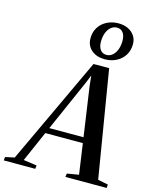

<svg xmlns="http://www.w3.org/2000/svg" viewBox="-218 -1137 985 1233"><g transform="rotate(15 274.0 -520.5)"><path d="M-71 0 -68.5 -23 -7.5 -36 325.5 -747 429.5 -747.5 547 -36.5 615 -23 613 0H339L342 -23L420 -36L391 -238.5H141.5L52.5 -35.5L141 -23L138.5 0ZM158 -276H385.5L338 -604L331 -672L308 -616ZM386.5 -795Q332 -795 298 -824.2Q264 -853.5 264 -901.5Q264 -934.5 276 -960.2Q288 -986 308.8 -1004Q329.5 -1022 357 -1031.5Q384.5 -1041 414.5 -1041Q450 -1041 477.8 -1027.8Q505.5 -1014.5 521.5 -990.8Q537.5 -967 537.5 -935Q537.5 -892.5 517.2 -861Q497 -829.5 462.8 -812.2Q428.5 -795 386.5 -795ZM390 -825Q413 -825 430.5 -840.2Q448 -855.5 457.5 -881.2Q467 -907 467 -938.5Q467 -973.5 452.2 -992.8Q437.5 -1012 412 -1012Q390.5 -1012 373 -998.2Q355.5 -984.5 345 -958.8Q334.5 -933 334.5 -896.5Q334.5 -864 349.2 -844.5Q364 -825 390 -825Z"/></g></svg>

Font: Merriweather 120pt Medium
Style: Italic
Weight: 500
Italic angle: -7.8°
Version: Version 2.101